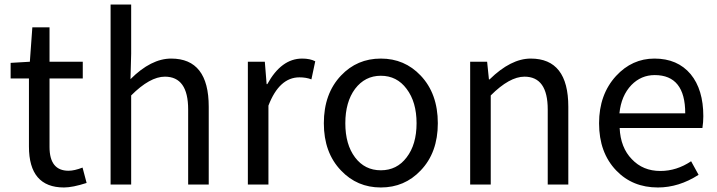

<svg xmlns="http://www.w3.org/2000/svg" viewBox="-20 -816 3172 849"><path d="M108 -168V-469H27V-538L112 -543L123 -695H199V-543H346V-469H199V-166Q199 -61 283 -61Q309 -61 345 -75L363 -7Q301 13 263 13Q108 13 108 -168Z M469 -796H560V-578L557 -466Q648 -557 737 -557Q903 -557 903 -344V0H812V-332Q812 -477 709 -477Q643 -477 560 -394V0H469Z M1076 -543H1151L1159 -444H1162Q1224 -557 1316 -557Q1351 -557 1374 -545L1357 -465Q1334 -474 1304 -474Q1215 -474 1167 -349V0H1076Z M1488 -62Q1412 -141 1412 -271Q1412 -402 1488 -482Q1559 -557 1664 -557Q1769 -557 1840 -482Q1916 -402 1916 -271Q1916 -141 1840 -62Q1769 13 1664 13Q1559 13 1488 -62ZM1778 -120Q1822 -177 1822 -271Q1822 -365 1778 -423Q1735 -481 1664 -481Q1594 -481 1550 -423Q1507 -365 1507 -271Q1507 -177 1550 -120Q1593 -63 1664 -63Q1735 -63 1778 -120Z M2059 -543H2134L2142 -465H2145Q2239 -557 2327 -557Q2493 -557 2493 -344V0H2402V-332Q2402 -477 2299 -477Q2233 -477 2150 -394V0H2059Z M2705 -62Q2629 -141 2629 -271Q2629 -398 2704 -480Q2775 -557 2874 -557Q2976 -557 3034 -488Q3090 -420 3090 -302Q3090 -276 3086 -250H2720Q2724 -163 2774 -112Q2823 -60 2900 -60Q2972 -60 3036 -103L3069 -43Q2982 13 2889 13Q2777 13 2705 -62ZM3010 -315Q3010 -484 2875 -484Q2815 -484 2772 -440Q2727 -393 2719 -315Z"/></svg>

Font: KaiGen Gothic CN Regular
Style: Regular
Weight: 400
Designer: Ryoko NISHIZUKA  (kana & ideographs); Paul D. Hunt (Latin, Greek & Cyrillic); Wenlong ZHANG  (bopomofo); Sandoll Communi
Foundry: Adobe Systems Incorporated
Version: Version 1.002.20150501